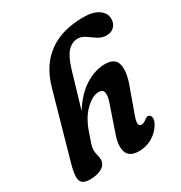

<svg xmlns="http://www.w3.org/2000/svg" viewBox="-172 -847 922 979"><g transform="rotate(-30 289.0 -357.0)"><path d="M191 -202Q177.5 -164 171.2 -144Q165 -124 165 -109.5Q165 -93.5 169.2 -80.2Q173.5 -67 173.5 -50.5Q173.5 -22 147 -5.8Q120.5 10.5 75 10.5Q30.5 10.5 22 -16.5Q13.5 -43.5 32.5 -110L141 -495Q173 -607.5 252.5 -665.5Q332 -723.5 458.5 -723.5Q515.5 -723.5 547 -701.5Q578.5 -679.5 578.5 -645Q578.5 -619 562 -601.2Q545.5 -583.5 516 -583.5Q489 -583.5 466.2 -598.5Q443.5 -613.5 422.5 -628.5Q401.5 -643.5 379.5 -643.5Q345.5 -643.5 319.8 -616.5Q294 -589.5 275 -526.5L212 -313.5Q261.5 -391.5 319.8 -426.5Q378 -461.5 433.5 -461.5Q494.5 -461.5 504 -416.2Q513.5 -371 487 -300.5L436 -159Q414.5 -100.5 442 -100.5Q449.5 -100.5 457 -103.8Q464.5 -107 475 -115.5Q489 -126 498.5 -120.5Q507.5 -116.5 509.5 -103.2Q511.5 -90 501 -69.5Q481.5 -34 445.5 -11.8Q409.5 10.5 365 10.5Q308.5 10.5 295.2 -26.8Q282 -64 303 -124.5L355.5 -278Q382 -354.5 335.5 -354.5Q300 -354.5 258 -314.8Q216 -275 191 -202Z"/></g></svg>

Font: Fraunces 72pt S100 SemiBold
Style: Italic
Weight: 600
Italic angle: -16°
Version: Version 1.000; ttfautohint (v1.8.3)